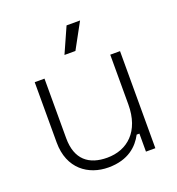

<svg xmlns="http://www.w3.org/2000/svg" viewBox="-129 -806 852 922"><g transform="rotate(-20 297.0 -345.0)"><path d="M313 -700 255 -570H311L382 -700ZM512 0V-496H462V-242C462 -104 383 -36 280 -36C187 -36 126 -82 126 -192V-496H76V-188C76 -53 168 10 270 10C372 10 423 -41 450 -92H464V0Z"/></g></svg>

Font: Space Text Light
Style: Regular
Weight: 300
Designer: Florian Karsten (Space Text), Colophon Foundry (Space Mono)
Foundry: Florian Karsten
Version: Version 1.003;PS 001.003;hotconv 1.0.88;makeotf.lib2.5.64775